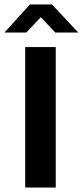

<svg xmlns="http://www.w3.org/2000/svg" viewBox="-44 -841 371 861"><path d="M206 -630V0H69V-630ZM90 -821H189L307 -695H204L139 -764L74 -695H-24Z"/></svg>

Font: Ek Mukta
Style: Bold
Weight: 700
Designer: Girish Dalvi and Yashodeep Gholap
Foundry: Ek Type
Version: Version 2.538;PS 1.002;hotconv 16.6.51;makeotf.lib2.5.65220;